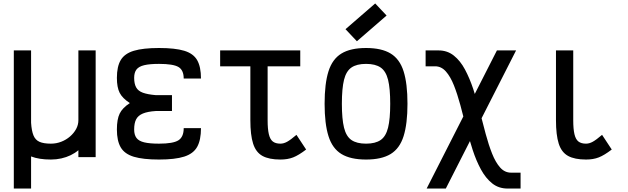

<svg xmlns="http://www.w3.org/2000/svg" viewBox="-20 -910 3640 1112"><path d="M60 182V-618H160V-199Q163 -152 174 -125.5Q185 -99 209 -88.5Q233 -78 275 -78Q306 -78 334.5 -89Q363 -100 385.5 -119.5Q408 -139 421 -163Q434 -187 434 -214V-618H534V0H434V-40Q414 -23 389 -11Q364 1 335 7.5Q306 14 275 14Q240 14 211.5 9.5Q183 5 160 -4V182Z M901 14Q809 14 755.5 -2Q702 -18 679.5 -56Q657 -94 657 -160Q657 -219 673 -252Q689 -285 732 -313Q689 -341 673 -372.5Q657 -404 657 -459Q657 -525 679.5 -562.5Q702 -600 755.5 -616Q809 -632 901 -632Q994 -632 1047 -616Q1100 -600 1122 -561.5Q1144 -523 1144 -455H1044Q1044 -504 1013.5 -522Q983 -540 901 -540Q847 -540 815.5 -532.5Q784 -525 770.5 -507.5Q757 -490 757 -459Q757 -425 768.5 -404Q780 -383 807.5 -373Q835 -363 882 -359H976V-267H882Q835 -264 807.5 -252.5Q780 -241 768.5 -219Q757 -197 757 -160Q757 -129 770.5 -111Q784 -93 815.5 -85.5Q847 -78 901 -78Q983 -78 1013.5 -97.5Q1044 -117 1044 -168H1144Q1144 -99 1122 -59.5Q1100 -20 1047 -3Q994 14 901 14Z M1604 14Q1538 14 1500 -7Q1462 -28 1446 -78Q1430 -128 1430 -214V-588H1530V-214Q1530 -163 1537 -133Q1544 -103 1560 -90.5Q1576 -78 1604 -78Q1623 -78 1643 -89Q1663 -100 1697 -129L1753 -44Q1710 -11 1678 1.5Q1646 14 1604 14ZM1255 -526V-618H1719V-526Z M2100 14Q2010 14 1957.5 -18Q1905 -50 1882.5 -121.5Q1860 -193 1860 -309Q1860 -426 1882.5 -497Q1905 -568 1957.5 -600Q2010 -632 2100 -632Q2190 -632 2242.5 -600Q2295 -568 2317.5 -497Q2340 -426 2340 -309Q2340 -193 2317.5 -121.5Q2295 -50 2242.5 -18Q2190 14 2100 14ZM2100 -78Q2154 -78 2184.5 -99Q2215 -120 2227.5 -170.5Q2240 -221 2240 -309Q2240 -398 2227.5 -448Q2215 -498 2184.5 -519Q2154 -540 2100 -540Q2046 -540 2015.5 -519Q1985 -498 1972.5 -448Q1960 -398 1960 -309Q1960 -221 1972.5 -170.5Q1985 -120 2015.5 -99Q2046 -78 2100 -78ZM2047 -671 1981 -741 2153 -890 2219 -820Z M2920 182Q2868 182 2830.5 152Q2793 122 2765.5 71.5Q2738 21 2717.5 -42Q2697 -105 2680 -172Q2663 -239 2646 -302Q2629 -365 2609 -415.5Q2589 -466 2562.5 -496Q2536 -526 2500 -526H2445V-618H2520Q2571 -618 2608.5 -588Q2646 -558 2673 -507.5Q2700 -457 2721 -394Q2742 -331 2759 -264Q2776 -197 2793 -134Q2810 -71 2830 -20.5Q2850 30 2876.5 60Q2903 90 2940 90H2995V182ZM2451 182 2858 -618H2969L2562 182Z M3374 14Q3308 14 3270 -7Q3232 -28 3216 -78Q3200 -128 3200 -214V-618H3300V-214Q3300 -163 3307 -133Q3314 -103 3330 -90.5Q3346 -78 3374 -78Q3393 -78 3413 -89Q3433 -100 3467 -129L3523 -44Q3480 -11 3448 1.5Q3416 14 3374 14Z"/></svg>

Font: Victor Mono Thin
Style: Regular
Weight: 100
Monospace: yes
Designer: Rune Bjørnerås
Version: Version 1.561;gftools[0.9.30]